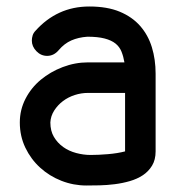

<svg xmlns="http://www.w3.org/2000/svg" viewBox="-20 -571 557 591"><path d="M363 -379Q360 -397 354 -412Q348 -427 335.5 -437Q323 -447 302 -452.5Q281 -458 249 -458Q221 -456 199.5 -446.5Q178 -437 161 -417Q146 -399 125 -399Q106 -399 92 -413.5Q78 -428 78 -446Q78 -454 80.5 -462Q83 -470 89 -476Q122 -513 163.5 -532Q205 -551 255 -551Q310 -551 348.5 -535Q387 -519 411.5 -491Q436 -463 447.5 -425.5Q459 -388 459 -344V-105Q459 -79 448 -61Q437 -43 419.5 -31.5Q402 -20 379.5 -13.5Q357 -7 333 -4Q309 -1 287 -0.5Q265 0 246 0Q206 0 169 -14.5Q132 -29 103.5 -55Q75 -81 58 -116.5Q41 -152 41 -194Q41 -233 58.5 -267Q76 -301 105.5 -325.5Q135 -350 173 -364.5Q211 -379 251 -379ZM365 -285H251Q230 -285 210 -278.5Q190 -272 174 -260Q158 -248 147 -231Q136 -214 135 -194Q135 -168 146 -149.5Q157 -131 174.5 -118.5Q192 -106 214.5 -100Q237 -94 259 -94Q283 -94 312.5 -96.5Q342 -99 365 -105Z"/></svg>

Font: VDS
Style: Regular
Weight: 400
Designer: artmaker
Foundry: artmaker
Version: Version 1.000 2009 initial release